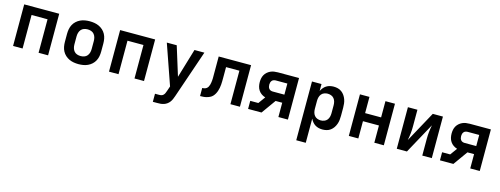

<svg xmlns="http://www.w3.org/2000/svg" viewBox="-18 -1316 6037 2320"><g transform="rotate(15 3000.0 -156.5)"><path d="M81 0V-520H519V0H400V-419H200V0Z M900 8Q870 8 840.5 3Q811 -2 784 -14.5Q757 -27 734.5 -47.5Q712 -68 698 -94.5Q684 -121 678.5 -150.5Q673 -180 673 -210V-310Q673 -340 678.5 -369.5Q684 -399 698 -425.5Q712 -452 734.5 -472.5Q757 -493 784 -505.5Q811 -518 840.5 -523Q870 -528 900 -528Q930 -528 959.5 -523Q989 -518 1016 -505.5Q1043 -493 1065.5 -472.5Q1088 -452 1102 -425.5Q1116 -399 1121.5 -369.5Q1127 -340 1127 -310V-210Q1127 -180 1121.5 -150.5Q1116 -121 1102 -94.5Q1088 -68 1065.5 -47.5Q1043 -27 1016 -14.5Q989 -2 959.5 3Q930 8 900 8ZM900 -93Q923 -93 945 -100.5Q967 -108 981.5 -125.5Q996 -143 1002 -165Q1008 -187 1008 -210V-310Q1008 -333 1002 -355Q996 -377 981.5 -394.5Q967 -412 945 -419.5Q923 -427 900 -427Q877 -427 855 -419.5Q833 -412 818.5 -394.5Q804 -377 798 -355Q792 -333 792 -310V-210Q792 -187 798 -165Q804 -143 818.5 -125.5Q833 -108 855 -100.5Q877 -93 900 -93Z M1281 0V-520H1719V0H1600V-419H1400V0Z M1887 215V114H1939Q1954 114 1967.5 110.5Q1981 107 1991 97Q2001 87 2007 74Q2013 61 2017 48L2018 47V46L2040 -18L1865 -520H1989L2102 -156L2211 -520H2335L2130 79Q2123 99 2114.5 119Q2106 139 2093 156Q2080 173 2062.5 185.5Q2045 198 2024.5 205Q2004 212 1982.5 213.5Q1961 215 1939 215Z M2420 0V-101Q2435 -101 2449 -104.5Q2463 -108 2474 -116.5Q2485 -125 2492 -137.5Q2499 -150 2503 -164Q2507 -178 2509 -192Q2511 -206 2512.5 -220Q2514 -234 2514 -248.5Q2514 -263 2514 -277V-520H2919V0H2800V-419H2633V-281Q2633 -260 2632.5 -239.5Q2632 -219 2630.5 -198.5Q2629 -178 2625 -157.5Q2621 -137 2614.5 -117.5Q2608 -98 2598 -80Q2588 -62 2574 -47Q2560 -32 2541 -23Q2522 -14 2502 -8.5Q2482 -3 2461.5 -1.5Q2441 0 2420 0Z M3021 0V-101H3122L3185 -188Q3159 -196 3137 -211Q3115 -226 3100 -248.5Q3085 -271 3079 -297Q3073 -323 3073 -350Q3073 -373 3077.5 -396.5Q3082 -420 3093.5 -440.5Q3105 -461 3123 -477Q3141 -493 3162.5 -503Q3184 -513 3207.5 -516.5Q3231 -520 3255 -520H3519V0H3400V-179H3317L3189 0ZM3255 -280H3400V-419H3255Q3242 -419 3229 -414.5Q3216 -410 3207.5 -399.5Q3199 -389 3195.5 -376Q3192 -363 3192 -350Q3192 -336 3195.5 -323Q3199 -310 3207.5 -299.5Q3216 -289 3229 -284.5Q3242 -280 3255 -280Z M3681 215V-520H3800V-433Q3810 -454 3825.5 -473Q3841 -492 3861 -504.5Q3881 -517 3904.5 -522.5Q3928 -528 3952 -528Q3978 -528 4004 -521.5Q4030 -515 4051.5 -499Q4073 -483 4088 -461Q4103 -439 4112 -414Q4121 -389 4124 -362.5Q4127 -336 4127 -310V-210Q4127 -184 4124 -157.5Q4121 -131 4112 -106Q4103 -81 4088 -59Q4073 -37 4051.5 -21Q4030 -5 4004 1.5Q3978 8 3952 8Q3928 8 3904.5 2.5Q3881 -3 3861 -15.5Q3841 -28 3825.5 -47Q3810 -66 3800 -87V215ZM3904 -93Q3926 -93 3947.5 -101Q3969 -109 3983 -126.5Q3997 -144 4002.5 -166Q4008 -188 4008 -210V-310Q4008 -332 4002.5 -354Q3997 -376 3983 -393.5Q3969 -411 3947.5 -419Q3926 -427 3904 -427Q3882 -427 3860.5 -419Q3839 -411 3825 -393.5Q3811 -376 3805.5 -354Q3800 -332 3800 -310V-210Q3800 -188 3805.5 -166Q3811 -144 3825 -126.5Q3839 -109 3860.5 -101Q3882 -93 3904 -93Z M4281 0V-520H4400V-317H4600V-520H4719V0H4600V-216H4400V0Z M4881 0V-520H5000V-312Q5000 -290 4999 -267.5Q4998 -245 4995.5 -223Q4993 -201 4989.5 -179Q4986 -157 4982 -136L5192 -520H5319V0H5200V-208Q5200 -230 5201 -252.5Q5202 -275 5204.5 -297Q5207 -319 5210.5 -341Q5214 -363 5218 -384L5008 0Z M5421 0V-101H5522L5585 -188Q5559 -196 5537 -211Q5515 -226 5500 -248.5Q5485 -271 5479 -297Q5473 -323 5473 -350Q5473 -373 5477.5 -396.5Q5482 -420 5493.5 -440.5Q5505 -461 5523 -477Q5541 -493 5562.5 -503Q5584 -513 5607.5 -516.5Q5631 -520 5655 -520H5919V0H5800V-179H5717L5589 0ZM5655 -280H5800V-419H5655Q5642 -419 5629 -414.5Q5616 -410 5607.5 -399.5Q5599 -389 5595.5 -376Q5592 -363 5592 -350Q5592 -336 5595.5 -323Q5599 -310 5607.5 -299.5Q5616 -289 5629 -284.5Q5642 -280 5655 -280Z"/></g></svg>

Font: R Plex Mono
Style: Bold
Weight: 700
Monospace: yes
Designer: Belleve Invis
Foundry: Belleve Invis
Version: Version 31.8.0